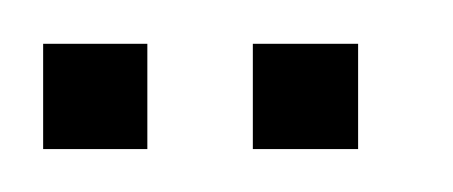

<svg xmlns="http://www.w3.org/2000/svg" viewBox="-20 -386 210 89"><path d="M0 -316.9V-365.7H48.3V-316.9ZM97.2 -316.9V-365.7H146V-316.9Z"/></svg>

Font: FS Mondwest Regular
Style: Regular
Weight: 400
Designer: NZWStudios2024
Foundry: https://fontstruct.com
Version: Version 1.0